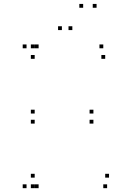

<svg xmlns="http://www.w3.org/2000/svg" viewBox="-20 -972 660 1002"><path d="M181.5 -720V-740H161.5V-720ZM118.5 -720V-740H98.5V-720ZM118.5 10V-10H98.5V10ZM181.5 10V-10H161.5V10ZM161 -45V-65H141V-45ZM161 10V-10H141V10ZM539 10V-10H519V10ZM549 -45V-65H529V-45ZM161 -379.5V-399.5H141V-379.5ZM161 -327V-347H141V-327ZM467.5 -327V-347H447.5V-327ZM467.5 -379.5V-399.5H447.5V-379.5ZM519 -720V-740H499V-720ZM161 -720V-740H141V-720ZM161 -665V-685H141V-665ZM529 -665V-685H509V-665ZM303 -815V-835H283V-815ZM414 -931.5V-951.5H394V-931.5ZM484 -931.5V-951.5H464V-931.5ZM357.5 -815V-835H337.5V-815Z"/></svg>

Font: Monaspace Krypton Dots Var
Style: Regular
Weight: 400
Designer: Riley Cran and the Lettermatic Team
Version: Version 1.100 (Monaspace Krypton Dots)